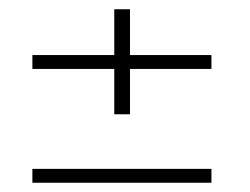

<svg xmlns="http://www.w3.org/2000/svg" viewBox="-20 -482 540 415"><path d="M227 -235V-333H50V-363H227V-462H261V-363H437V-333H261V-235ZM50 -87V-117H437V-87Z"/></svg>

Font: Xanh Mono
Style: Italic
Weight: 400
Italic angle: -12°
Monospace: yes
Designer: Lam Bao, Duy Dao
Foundry: Yellow Type Foundry
Version: Version 3.101; ttfautohint (v1.8.3)